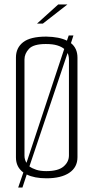

<svg xmlns="http://www.w3.org/2000/svg" viewBox="-20 -791 416 855"><path d="M61 44 84 -23Q51 -47 51 -90V-535Q51 -578 83 -603Q115 -628 186 -628Q244 -627 278 -610L286 -633H307L296 -599Q325 -576 325 -534V-91Q325 -46 288.5 -21.5Q252 3 187 3Q133 3 99 -14L80 44ZM89 -98Q89 -80 98 -66L266 -573Q254 -583 234.5 -589Q215 -595 184 -595Q129 -595 109 -573.5Q89 -552 89 -526ZM186 -29Q239 -29 263 -49.5Q287 -70 287 -99V-525Q287 -542 281 -555L111 -50Q123 -41 141.5 -35Q160 -29 186 -29ZM145 -686 239 -771H280L171 -686Z"/></svg>

Font: Smooch Sans Light
Style: Regular
Weight: 300
Designer: Robert E. Leuschke
Foundry: Robert E. Leuschke
Version: Version 1.010; ttfautohint (v1.8.3)